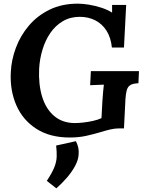

<svg xmlns="http://www.w3.org/2000/svg" viewBox="-20 -736 796 1050"><path d="M361 16Q253 16 179 -31.5Q105 -79 69.5 -160Q34 -241 39 -340Q42 -408 67 -475Q92 -542 138.5 -596.5Q185 -651 252 -683.5Q319 -716 406 -716Q432 -716 466 -710.5Q500 -705 534 -694Q568 -683 593 -667V-709H670L658 -476H592Q586 -532 562 -569Q538 -606 500.5 -625Q463 -644 416 -644Q364 -644 323.5 -620Q283 -596 255.5 -556Q228 -516 212.5 -465Q197 -414 194 -360Q190 -274 210.5 -207Q231 -140 276.5 -101.5Q322 -63 390 -63Q409 -63 436 -66Q463 -69 489.5 -75Q516 -81 535 -90L540 -183Q542 -210 544 -235Q546 -260 548 -273Q532 -272 508 -271.5Q484 -271 473 -270L477 -347H740L737 -281Q720 -280 707.5 -277Q695 -274 686 -265.5Q677 -257 672.5 -240Q668 -223 666 -194L658 -34H633Q607 -34 580.5 -27.5Q554 -21 525 -12Q491 -2 451 7Q411 16 361 16ZM288 294 236 253Q265 209 277 179Q289 149 290 121.5Q291 94 287 60L395 36Q404 53 408 71.5Q412 90 410 108Q409 137 391.5 170Q374 203 346.5 235Q319 267 288 294Z"/></svg>

Font: Lora
Style: Italic
Weight: 400
Italic angle: -3°
Designer: Olga Karpushina, Alexei Vanyashin (Cyrillic)
Foundry: Cyreal
Version: Version 3.008